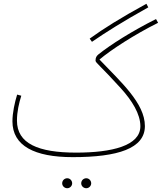

<svg xmlns="http://www.w3.org/2000/svg" viewBox="-20 -813 859 1019"><path d="M468 -591C542 -642 631 -698 767 -774L757 -793C620 -718 529 -661 456 -608ZM366 21C606 21 749 -25 749 -144C749 -266 619 -380 508 -497C568 -548 696 -631 819 -692L808 -712C681 -648 568 -577 502 -524C493 -516 487 -509 487 -491C487 -480 515 -462 620 -346C681 -279 725 -208 725 -143C725 -39 573 -3 384 -3C183 -3 70 -51 70 -173C70 -221 81 -266 93 -305L71 -311C58 -269 46 -214 46 -169C46 -39 163 21 366 21ZM438 186C452 186 464 174 464 160C464 145 452 133 438 133C423 133 411 145 411 160C411 174 423 186 438 186ZM337 186C351 186 363 174 363 160C363 145 351 133 337 133C322 133 310 145 310 160C310 174 322 186 337 186Z"/></svg>

Font: Noto Sans Arabic UI SmCn Th
Style: Regular
Weight: 100
Width: 4
Designer: Monotype Design Team, Nadine Chahine and Nizar Qandah
Foundry: Monotype Imaging Inc.
Version: Version 2.010